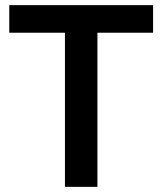

<svg xmlns="http://www.w3.org/2000/svg" viewBox="-20 -725 629 745"><path d="M232 0V-598H16V-705H574V-598H358V0Z"/></svg>

Font: Nunito Sans 10pt SemiCondensed
Style: Bold
Weight: 700
Width: 4
Designer: Vernon Adams
Foundry: Vernon Adams
Version: Version 3.101;gftools[0.9.27]